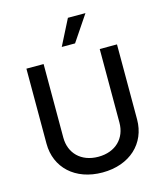

<svg xmlns="http://www.w3.org/2000/svg" viewBox="-138 -1067 1014 1183"><g transform="rotate(-15 369.0 -476.0)"><path d="M324.9 -800.1H409.8L519.9 -963.8H408ZM547.6 -727.3V-257.8C547.6 -159.1 479.4 -88.1 368.6 -88.1C258.2 -88.1 189.6 -159.1 189.6 -257.8V-727.3H79.9V-248.9C79.9 -96.2 194.2 12.1 368.6 12.1C543 12.1 657.7 -96.2 657.7 -248.9V-727.3Z"/></g></svg>

Font: RA Harald Medium
Style: Regular
Weight: 500
Designer: Rasmus Andersson
Foundry: rsms
Version: Version 3.000;hotconv 1.0.109;makeotfexe 2.5.65596